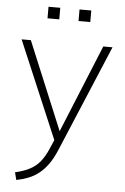

<svg xmlns="http://www.w3.org/2000/svg" viewBox="-60 -723 646 993"><g transform="rotate(5 263.0 -226.5)"><path d="M63 227 53 188Q100 177 130.5 160.5Q161 144 182 118Q203 92 220 53L246 -7L245 14L27 -500H75L276 -16H253L451 -500H499L266 54Q248 97 227 126.5Q206 156 181.5 176Q157 196 127.5 208Q98 220 63 227ZM312 -620V-680H373V-620ZM151 -620V-680H212V-620Z"/></g></svg>

Font: Mulish ExtraLight
Style: Regular
Weight: 200
Designer: Vernon Adams
Foundry: Vernon Adams
Version: Version 3.603